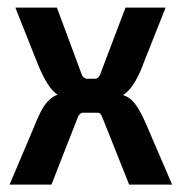

<svg xmlns="http://www.w3.org/2000/svg" viewBox="-20 -499 488 519"><path d="M119.1 0 191.4 -184.6Q196.3 -193.4 203.1 -194.3H244.1Q252 -194.3 255.9 -183.6L329.1 0H445.3L378.9 -154.3Q352.5 -217.8 330.1 -233.4Q321.3 -239.3 312.5 -242.2Q340.8 -258.8 365.2 -320.3Q366.2 -323.2 367.2 -326.2L427.7 -478.5H319.3L250 -295.9Q245.1 -286.1 236.3 -286.1H213.9Q205.1 -288.1 201.2 -296.9L133.8 -478.5H21.5L82 -326.2Q109.4 -258.8 135.7 -243.2Q106.4 -232.4 86.9 -190.4Q80.1 -176.8 71.3 -154.3L5.9 0Z"/></svg>

Font: Gemunu Libre
Style: Bold
Weight: 700
Designer: Pushpananda Ekanayake, Sol Matas, Kosala Senevirathne
Foundry: Mooniak
Version: Version 1.001